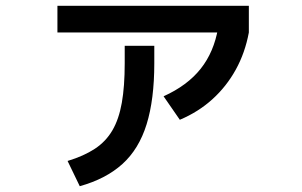

<svg xmlns="http://www.w3.org/2000/svg" viewBox="-20 -594 1040 662"><path d="M213 -39Q269 -56 307 -81Q345 -106 367.5 -144.5Q390 -183 400 -239.5Q410 -296 410 -376V-436H512V-376Q512 -251 485.5 -165.5Q459 -80 402 -28.5Q345 23 255 48ZM544 -262Q626 -299 672 -357Q718 -415 732 -498L838 -482Q825 -412 793 -354Q761 -296 712.5 -252Q664 -208 600 -181ZM178 -482V-574H838V-482Z"/></svg>

Font: M PLUS 2 Medium
Style: Regular
Weight: 500
Designer: Coji Morishita
Foundry: UNDERFOREST DESIGN
Version: Version 1.001